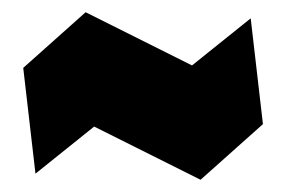

<svg xmlns="http://www.w3.org/2000/svg" viewBox="-20 -486 468 314"><path d="M38 -202 18 -375 120 -466 294 -379 390 -456 410 -283 308 -192 134 -279Z"/></svg>

Font: Tektur Condensed ExtraBold
Style: Regular
Weight: 800
Width: 3
Designer: Adam Jagosz
Foundry: Adam Jagosz
Version: Version 1.005;gftools[0.9.30]